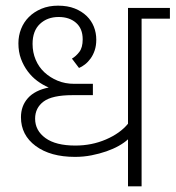

<svg xmlns="http://www.w3.org/2000/svg" viewBox="-20 -658 620 678"><path d="M432 -630H580V-592H480V0H432V-166Q419 -154 399.5 -143Q380 -132 355.5 -123.5Q331 -115 303 -109.5Q275 -104 245 -104Q158 -104 106 -142.5Q54 -181 54 -244Q54 -284 78.5 -311.5Q103 -339 152 -349Q131 -358 112 -372Q93 -386 78 -406Q63 -426 54 -450.5Q45 -475 45 -505Q45 -532 54.5 -556Q64 -580 82 -598Q100 -616 126 -627Q152 -638 185 -638Q219 -638 244 -628Q269 -618 286 -601.5Q303 -585 311.5 -563.5Q320 -542 320 -518Q320 -497 314.5 -480.5Q309 -464 300 -451.5Q291 -439 280 -430.5Q269 -422 259 -418L234 -451Q248 -459 260 -474.5Q272 -490 272 -519Q272 -557 248.5 -577.5Q225 -598 187 -598Q147 -598 121 -573.5Q95 -549 95 -503Q95 -473 106 -447Q117 -421 137 -402.5Q157 -384 183.5 -373Q210 -362 242 -362H308V-322H236Q164 -322 134 -299.5Q104 -277 104 -239Q104 -197 140.5 -170.5Q177 -144 246 -144Q304 -144 354 -165.5Q404 -187 432 -221Z"/></svg>

Font: Mukta ExtraLight
Style: Regular
Weight: 275
Designer: Girish Dalvi and Yashodeep Gholap
Foundry: Ek Type
Version: Version 2.538;PS 1.002;hotconv 16.6.51;makeotf.lib2.5.65220;